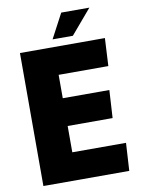

<svg xmlns="http://www.w3.org/2000/svg" viewBox="-97 -970 762 1035"><g transform="rotate(-10 283.5 -452.0)"><path d="M55 -728H520L512 -576H240V-448H495L486 -296H240V-152H534L525 0H55ZM241 -770 312 -904H466L352 -770Z"/></g></svg>

Font: Murecho Thin ExtraBold
Style: Regular
Weight: 800
Version: Version 1.010